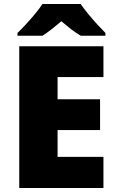

<svg xmlns="http://www.w3.org/2000/svg" viewBox="-20 -947 589 967"><path d="M501 0H77V-714H501V-559H270V-447H484V-292H270V-157H501ZM386 -927Q402 -904 424.5 -876.5Q447 -849 470.5 -823.5Q494 -798 511 -781V-767H387Q361 -782 338 -800Q315 -818 289 -840Q263 -818 241.5 -801Q220 -784 194 -767H68V-781Q87 -799 110.5 -824.5Q134 -850 156.5 -877Q179 -904 194 -927Z"/></svg>

Font: Noto Sans Syriac Western Black
Style: Regular
Weight: 900
Designer: Patrick Giasson and the Monotype Design Team
Foundry: Monotype Imaging Inc.
Version: Version 3.000; ttfautohint (v1.8.4.7-5d5b)